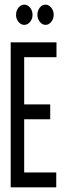

<svg xmlns="http://www.w3.org/2000/svg" viewBox="-20 -806 290 826"><path d="M26 0V-624H223V-560H84V-357H196V-293H84V-64H222V0ZM84 -699Q70 -699 59.5 -712Q49 -725 49 -742Q49 -760 59.5 -773Q70 -786 84 -786Q99 -786 109.5 -773Q120 -760 120 -742Q120 -725 109.5 -712Q99 -699 84 -699ZM176 -699Q162 -699 151.5 -712Q141 -725 141 -742Q141 -760 151 -773Q161 -786 176 -786Q190 -786 200.5 -773Q211 -760 211 -742Q211 -725 200.5 -712Q190 -699 176 -699Z"/></svg>

Font: Inconsolata UltraCondensed Medium
Style: Regular
Weight: 500
Width: 1
Monospace: yes
Designer: Raph Levien, Cyreal, Brenton Simpson
Foundry: Raph Levien, Cyreal, Google
Version: Version 3.001; ttfautohint (v1.8.2.53-6de2)